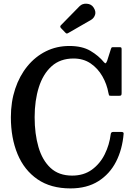

<svg xmlns="http://www.w3.org/2000/svg" viewBox="-20 -1011 728 1042"><path d="M39 -375Q39 -458.5 62.5 -529Q86 -599.5 128.8 -651.8Q171.5 -704 229.5 -732.8Q287.5 -761.5 356.5 -761.5Q426 -761.5 470.8 -735Q515.5 -708.5 544 -673.5Q550.5 -666 553.8 -668Q557 -670 561.5 -681L582 -745.5Q584 -751 585.5 -753Q587 -755 595 -755H628Q636 -755 638 -752.8Q640 -750.5 640 -743V-505Q640 -496 637 -493.5Q634 -491 624.5 -491H583.5Q572.5 -491 571.5 -494.5Q570.5 -498 568.5 -506.5Q560 -554.5 535.5 -597.2Q511 -640 471.8 -666.8Q432.5 -693.5 379 -693.5Q307 -693.5 260.2 -651.5Q213.5 -609.5 190.8 -537.5Q168 -465.5 168 -375Q168 -284.5 188.8 -213Q209.5 -141.5 254.2 -99.8Q299 -58 371.5 -58Q434.5 -58 478.8 -90.2Q523 -122.5 548.5 -174Q574 -225.5 581 -283.5Q582.5 -295 594.5 -295H638Q652 -295 651 -285.5Q644 -200.5 609.8 -133.5Q575.5 -66.5 513.5 -27.5Q451.5 11.5 362.5 11.5Q255.5 11.5 183.5 -38Q111.5 -87.5 75.2 -174.8Q39 -262 39 -375ZM333.5 -835 311 -858.5Q303 -867 311 -874.5L411.5 -977Q426.5 -992.5 451.2 -990.8Q476 -989 488 -970Q502 -948.5 495.8 -930.2Q489.5 -912 474 -903L352.5 -833Q346 -829 342.5 -829Q339 -829 333.5 -835Z"/></svg>

Font: Besley* Narrow Medium
Style: Regular
Weight: 500
Width: 4
Designer: Owen Earl
Foundry: indestructible type*
Version: Version 3.000; ttfautohint (v1.8.3)